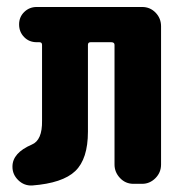

<svg xmlns="http://www.w3.org/2000/svg" viewBox="-20 -540 540 564"><path d="M397.5 -519.5Q420.9 -519.5 437 -502.9Q453.1 -486.3 453.1 -462.9V-56.6Q453.1 -33.2 436.5 -16.6Q419.9 0 397.5 0H372.1Q348.6 0 332.5 -17.1Q316.4 -34.2 316.4 -56.6V-408.2Q316.4 -416 306.6 -416H246.1Q238.3 -416 238.3 -408.2V-153.3Q238.3 -73.2 201.2 -37.6Q164.1 -2 74.2 4.9Q50.8 5.9 33.7 -10.7Q16.6 -27.3 16.6 -49.8V-50.8Q16.6 -90.8 73.2 -115.2Q104.5 -127.9 103.5 -185.5V-408.2Q103.5 -416 95.7 -416H87.9Q65.4 -416 50.8 -431.2Q36.1 -446.3 36.1 -468.3Q36.1 -490.2 51.3 -504.9Q66.4 -519.5 87.9 -519.5Z"/></svg>

Font: Rounded Mgen+ 2m bold
Style: Bold
Weight: 700
Designer: [Source Han Sans]
Ryoko NISHIZUKA  (kana & ideographs); Paul D. Hunt (Latin, Greek & Cyrillic); Wenlong ZHANG  (bopomofo
Version: Version 1.059.20150602